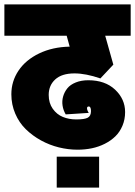

<svg xmlns="http://www.w3.org/2000/svg" viewBox="-63 -664 616 876"><path d="M-43 -644H533.2V-501H417L454.1 -369.1L395 -306.2Q328.1 -329.1 276.9 -329.1Q219.2 -329.1 189.2 -301.8Q159.2 -274.4 159.2 -231Q159.2 -193.8 177.7 -167.7Q196.3 -141.6 223.9 -130.4Q251.5 -119.1 285.2 -119.1Q322.8 -119.1 337.4 -127Q352.1 -134.8 352.1 -157.2Q352.1 -178.2 341.8 -178.2Q336.9 -178.2 335 -174.8Q333 -171.4 334.7 -164.6Q336.4 -157.7 341.8 -148.9L236.8 -142.1Q225.6 -161.1 222.4 -182.4Q219.2 -203.6 225.1 -224.1Q231 -244.6 244.4 -261.2Q257.8 -277.8 282.7 -287.8Q307.6 -297.9 339.8 -297.9Q416.5 -297.9 462.2 -254.9Q507.8 -211.9 507.8 -152.8Q507.8 -119.1 495.8 -90.6Q483.9 -62 463.4 -42Q442.9 -22 415.3 -8.1Q387.7 5.9 356.2 12.5Q324.7 19 291 19Q248.5 19 205.8 8.5Q163.1 -2 124 -23.4Q85 -44.9 54.7 -74.5Q24.4 -104 6.6 -145.5Q-11.2 -187 -11.2 -233.9Q-11.2 -293 21.5 -341.8Q54.2 -390.6 115.5 -420.2Q176.8 -449.7 254.9 -451.2L241.2 -501H-43ZM389.2 191.9H195.8V50.8H389.2Z"/></svg>

Font: LT Superior Black
Style: Regular
Weight: 900
Designer: Daniel Lyons
Foundry: LyonsType
Version: Version 2.005